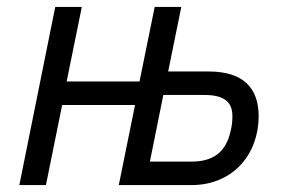

<svg xmlns="http://www.w3.org/2000/svg" viewBox="-20 -536 819 556"><path d="M36 0H113L160 -232H371L324 0H534C658 0 729 -93 729 -199C729 -281 685 -329 584 -329H467L505 -516H428L384 -300H173L217 -516H140ZM414 -68 453 -261H572C630 -261 653 -240 653 -200C653 -186 652 -172 647 -153C633 -95 597 -68 534 -68Z"/></svg>

Font: Braiins Sans
Style: Italic
Weight: 400
Italic angle: -11.31°
Designer: Mike Abbink, Paul van der Laan, Pieter van Rosmalen, Jiri Chlebus, Lubos Buracinsky
Foundry: Bold Monday, Sudetype
Version: Version 1.000;hotconv 1.0.109;makeotfexe 2.5.65596